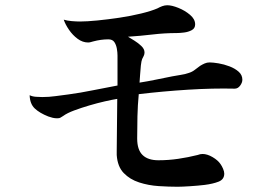

<svg xmlns="http://www.w3.org/2000/svg" viewBox="-20 -731 1040 732"><path d="M904 -427Q904 -416 895.5 -404.5Q887 -393 875 -393Q792 -395 696.5 -389Q601 -383 509 -372Q505 -330 504 -287.5Q503 -245 503 -203Q503 -160 523.5 -140Q544 -120 584 -120Q622 -120 659.5 -125.5Q697 -131 733 -140Q738 -142 743 -143Q748 -144 752 -144Q770 -144 790.5 -132Q811 -120 821 -105Q826 -98 830.5 -87.5Q835 -77 835 -69Q835 -47 813.5 -38.5Q792 -30 760 -26Q735 -23 704 -21Q673 -19 657 -19Q624 -19 585 -21.5Q546 -24 510.5 -35.5Q475 -47 451.5 -71.5Q428 -96 425 -140Q425 -144 425 -147.5Q425 -151 425 -155Q425 -205 426 -255Q427 -305 427 -354Q408 -351 379.5 -344.5Q351 -338 320.5 -329Q290 -320 263 -310Q236 -300 221 -289Q214 -285 210.5 -282.5Q207 -280 198 -280Q189 -280 180.5 -282Q172 -284 164 -287Q131 -300 112.5 -317.5Q94 -335 93 -368Q103 -363 117 -362Q131 -361 141 -361Q167 -361 191.5 -364.5Q216 -368 241 -371Q286 -377 335 -387Q384 -397 428 -405V-519Q428 -531 425.5 -545.5Q423 -560 416 -570.5Q409 -581 393 -581Q365 -581 335 -573Q331 -572 326 -570.5Q321 -569 316 -569Q295 -569 276 -583Q257 -597 243 -617.5Q229 -638 223 -656Q236 -652 253.5 -650.5Q271 -649 285 -649Q311 -649 351.5 -653Q392 -657 435.5 -663.5Q479 -670 518 -679.5Q557 -689 580 -699Q589 -704 598.5 -707.5Q608 -711 618 -711Q635 -711 660 -701Q685 -691 704.5 -674.5Q724 -658 724 -638Q724 -623 711 -616Q698 -609 681.5 -607Q665 -605 654 -605Q608 -605 561.5 -599.5Q515 -594 468 -591Q478 -585 492.5 -576Q507 -567 519 -555.5Q531 -544 531 -531Q531 -524 528 -518Q525 -512 522 -506Q519 -499 517 -481Q515 -463 514 -444.5Q513 -426 512 -416Q544 -421 575 -427.5Q606 -434 637 -440Q652 -443 669 -445.5Q686 -448 700 -453Q713 -457 723 -465Q733 -473 743 -480Q751 -485 760 -489Q769 -493 779 -493Q792 -493 813 -489.5Q834 -486 855 -478Q876 -470 890 -457.5Q904 -445 904 -427Z"/></svg>

Font: Kaisei Tokumin Medium
Style: Regular
Weight: 500
Designer: Font-Kai, 金井和夫
Foundry: KAZUO KANAI
Version: Version 5.003